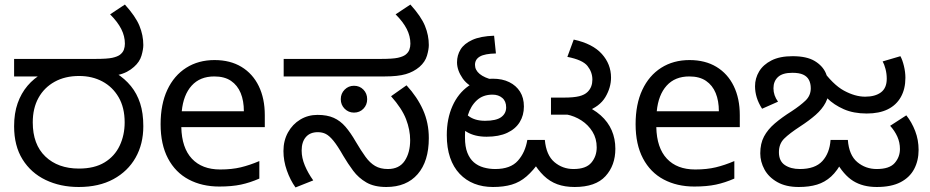

<svg xmlns="http://www.w3.org/2000/svg" viewBox="-20 -810 4088 844"><path d="M326 12Q245 12 180.5 -19Q116 -50 79 -109.5Q42 -169 42 -255Q42 -312 57.5 -356Q73 -400 101 -433Q129 -466 168 -488L186 -474H42V-551H398Q452 -551 474 -556Q496 -561 507 -569Q520 -579 524.5 -591.5Q529 -604 529 -618Q529 -651 513 -682.5Q497 -714 464 -747L529 -790Q576 -738 593 -696.5Q610 -655 610 -612Q610 -593 602 -565.5Q594 -538 569 -516Q556 -504 538 -494.5Q520 -485 496 -480L491 -488Q529 -464 555.5 -431.5Q582 -399 596 -356Q610 -313 610 -255Q610 -177 576 -117Q542 -57 478.5 -22.5Q415 12 326 12ZM327 -69Q395 -69 439.5 -96Q484 -123 506 -169.5Q528 -216 528 -272Q528 -337 501.5 -382.5Q475 -428 430 -452Q385 -476 328 -476Q266 -476 220 -450.5Q174 -425 149 -379.5Q124 -334 124 -272Q124 -175 179.5 -122Q235 -69 327 -69Z M923 -546Q992 -546 1041.5 -516Q1091 -486 1117.5 -431.5Q1144 -377 1144 -304V-251H777Q779 -160 823.5 -112.5Q868 -65 948 -65Q999 -65 1038.5 -74.5Q1078 -84 1120 -102V-25Q1079 -7 1039 1.5Q999 10 944 10Q868 10 809.5 -21Q751 -52 718.5 -113.5Q686 -175 686 -264Q686 -352 715.5 -415Q745 -478 798.5 -512Q852 -546 923 -546ZM922 -474Q859 -474 822.5 -433.5Q786 -393 779 -321H1052Q1052 -367 1038 -401Q1024 -435 995.5 -454.5Q967 -474 922 -474Z M1678 12Q1625 12 1590.5 -8Q1556 -28 1532.5 -59.5Q1509 -91 1489 -125Q1464 -169 1446 -191Q1428 -213 1412.5 -221Q1397 -229 1377 -229Q1343 -229 1324.5 -207.5Q1306 -186 1306 -148Q1306 -116 1320 -82.5Q1334 -49 1357 -17L1279 14Q1256 -18 1241 -60.5Q1226 -103 1226 -146Q1226 -192 1246 -228Q1266 -264 1300 -284.5Q1334 -305 1376 -305Q1418 -305 1447 -292Q1476 -279 1498.5 -253Q1521 -227 1544 -187Q1567 -148 1586.5 -121Q1606 -94 1629 -80.5Q1652 -67 1685 -67Q1735 -67 1759 -103Q1783 -139 1783 -194Q1783 -239 1765 -286Q1747 -333 1699 -387L1767 -435Q1814 -384 1839.5 -327Q1865 -270 1865 -203Q1865 -101 1816 -44.5Q1767 12 1678 12ZM1536 -315Q1512 -315 1495 -332Q1478 -349 1478 -374Q1478 -399 1495 -416Q1512 -433 1536 -433Q1561 -433 1577.5 -416Q1594 -399 1594 -374Q1594 -349 1577.5 -332Q1561 -315 1536 -315ZM1227 -474V-551H1653Q1707 -551 1729 -556Q1751 -561 1762 -569Q1775 -579 1779.5 -591.5Q1784 -604 1784 -618Q1784 -651 1768 -682.5Q1752 -714 1719 -747L1784 -790Q1831 -738 1848 -696.5Q1865 -655 1865 -612Q1865 -593 1857 -565.5Q1849 -538 1824 -516Q1798 -494 1763.5 -484Q1729 -474 1672 -474Z M2147 12Q2102 12 2065 -2.5Q2028 -17 2000.5 -46Q1973 -75 1958.5 -117.5Q1944 -160 1944 -216Q1944 -288 1969 -344Q1994 -400 2039.5 -432Q2085 -464 2147 -464Q2188 -464 2218.5 -449Q2249 -434 2266 -407Q2283 -380 2283 -342Q2283 -303 2264.5 -273Q2246 -243 2209.5 -226Q2173 -209 2119 -209Q2067 -209 2032 -230Q1997 -251 1978 -274L1998 -340Q2011 -322 2039 -300.5Q2067 -279 2112 -279Q2161 -279 2183 -295Q2205 -311 2205 -338Q2205 -365 2188 -379.5Q2171 -394 2145 -394Q2103 -394 2076 -369Q2049 -344 2036.5 -303Q2024 -262 2024 -215V-205Q2024 -165 2034.5 -138.5Q2045 -112 2063 -96.5Q2081 -81 2105.5 -74Q2130 -67 2157 -67Q2224 -67 2256.5 -103.5Q2289 -140 2298 -195H2375Q2381 -128 2417 -97.5Q2453 -67 2501 -67Q2556 -67 2579.5 -95Q2603 -123 2603 -162Q2603 -201 2584.5 -231Q2566 -261 2536 -280.5Q2506 -300 2470 -307L2538 -352Q2588 -332 2620.5 -303Q2653 -274 2669 -237Q2685 -200 2685 -156Q2685 -83 2641.5 -35.5Q2598 12 2506 12Q2463 12 2430 0Q2397 -12 2370.5 -37.5Q2344 -63 2321 -102L2354 -103Q2324 -60 2294.5 -34.5Q2265 -9 2229.5 1.5Q2194 12 2147 12ZM2093 -412Q2039 -429 2014 -465Q1989 -501 1989 -536Q1989 -567 2004.5 -592.5Q2020 -618 2056 -634.5Q2092 -651 2152 -653L2160 -575Q2111 -574 2089.5 -561.5Q2068 -549 2068 -525Q2068 -502 2088.5 -485Q2109 -468 2150 -458ZM2402 -306V-381H2459Q2502 -381 2526 -387Q2550 -393 2563 -406Q2574 -417 2579 -430.5Q2584 -444 2584 -460Q2584 -493 2562.5 -520Q2541 -547 2474 -560L2502 -636Q2585 -618 2625.5 -573Q2666 -528 2666 -469Q2666 -425 2641 -383Q2616 -341 2557 -320Q2544 -316 2534 -312.5Q2524 -309 2512.5 -307.5Q2501 -306 2481 -306Z M3011 -546Q3080 -546 3129.5 -516Q3179 -486 3205.5 -431.5Q3232 -377 3232 -304V-251H2865Q2867 -160 2911.5 -112.5Q2956 -65 3036 -65Q3087 -65 3126.5 -74.5Q3166 -84 3208 -102V-25Q3167 -7 3127 1.5Q3087 10 3032 10Q2956 10 2897.5 -21Q2839 -52 2806.5 -113.5Q2774 -175 2774 -264Q2774 -352 2803.5 -415Q2833 -478 2886.5 -512Q2940 -546 3011 -546ZM3010 -474Q2947 -474 2910.5 -433.5Q2874 -393 2867 -321H3140Q3140 -367 3126 -401Q3112 -435 3083.5 -454.5Q3055 -474 3010 -474Z M3834 12Q3773 12 3730.5 -14.5Q3688 -41 3653 -104H3684Q3661 -59 3633.5 -34Q3606 -9 3571.5 1.5Q3537 12 3491 12Q3435 12 3397 -9.5Q3359 -31 3340.5 -65Q3322 -99 3322 -136Q3322 -179 3338.5 -210Q3355 -241 3386 -267.5Q3417 -294 3460 -321Q3498 -346 3521 -368Q3544 -390 3544 -422Q3544 -443 3536 -458.5Q3528 -474 3510.5 -482Q3493 -490 3463 -490Q3420 -490 3400 -471.5Q3380 -453 3380 -422Q3380 -406 3385 -391.5Q3390 -377 3400 -363L3330 -332Q3314 -357 3306.5 -381.5Q3299 -406 3299 -431Q3299 -466 3317 -496Q3335 -526 3371.5 -544.5Q3408 -563 3464 -563Q3526 -563 3561 -542Q3596 -521 3610 -489Q3624 -457 3624 -423Q3624 -387 3609 -358.5Q3594 -330 3565.5 -305Q3537 -280 3497 -254Q3451 -224 3427.5 -201Q3404 -178 3404 -141Q3404 -102 3430 -84.5Q3456 -67 3496 -67Q3563 -67 3595 -102Q3627 -137 3631 -195H3707Q3712 -128 3748.5 -97.5Q3785 -67 3834 -67Q3890 -67 3913 -93.5Q3936 -120 3936 -155Q3936 -184 3924.5 -209.5Q3913 -235 3893 -257L3964 -303Q3988 -273 4003 -234Q4018 -195 4018 -151Q4018 -104 3998.5 -67Q3979 -30 3938.5 -9Q3898 12 3834 12ZM3790 -311Q3732 -311 3689 -330Q3646 -349 3616.5 -378Q3587 -407 3569 -438L3551 -469L3589 -511Q3641 -438 3690 -411.5Q3739 -385 3783 -385Q3827 -385 3852.5 -404Q3878 -423 3878 -464Q3878 -486 3872.5 -507Q3867 -528 3860 -540L3938 -563Q3947 -547 3953.5 -520Q3960 -493 3960 -468Q3960 -419 3940 -383.5Q3920 -348 3882.5 -329.5Q3845 -311 3790 -311Z"/></svg>

Font: kannada15
Style: Book
Weight: 400
Designer: Jelle Bosma - Monotype Design Team
Foundry: Monotype Imaging Inc.
Version: Version 2.003